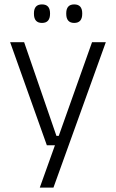

<svg xmlns="http://www.w3.org/2000/svg" viewBox="-20 -679 526 871"><path d="M273 -62.5 241.5 -48.5 397.5 -487.5H460L222.5 172H160.5L237.5 -43L263 -20H192.5L26 -487.5H89.5L236 -62.5ZM170.5 -575Q152 -575 143 -585.5Q134 -596 134 -616V-619Q134 -638.5 143 -648.8Q152 -659 170.5 -659Q189 -659 198 -648.8Q207 -638.5 207 -619V-616Q207 -596 198 -585.5Q189 -575 170.5 -575ZM316.5 -575Q298.5 -575 289.5 -585.5Q280.5 -596 280.5 -616V-619Q280.5 -638.5 289.5 -648.8Q298.5 -659 316.5 -659Q335 -659 344 -648.8Q353 -638.5 353 -619V-616Q353 -596 344 -585.5Q335 -575 316.5 -575Z"/></svg>

Font: Anek Odia Light
Style: Regular
Weight: 300
Designer: Yesha Goshar & Mahesh Sahu (Odia), Yesha Goshar (Latin)
Foundry: Ek Type
Version: Version 1.003